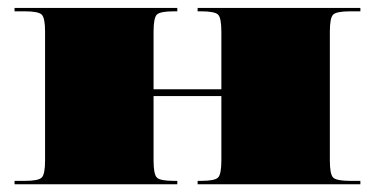

<svg xmlns="http://www.w3.org/2000/svg" viewBox="-20 -475 967 495"><path d="M17.5 -454.5H437.1V-445.8H428.3Q392.9 -445.8 384.4 -437.3Q375.9 -428.8 375.9 -393.4V-244.8H550.7V-393.4Q550.7 -428.8 542.2 -437.3Q533.7 -445.8 498.3 -445.8H489.5V-454.5H909.1V-445.8H882.9Q847.5 -445.8 838.9 -437.3Q830.4 -428.8 830.4 -393.4V-61.2Q830.4 -25.8 838.9 -17.3Q847.5 -8.7 882.9 -8.7H909.1V0H489.5V-8.7H498.3Q533.7 -8.7 542.2 -17.3Q550.7 -25.8 550.7 -61.2V-227.3H375.9V-61.2Q375.9 -25.8 384.4 -17.3Q392.9 -8.7 428.3 -8.7H437.1V0H17.5V-8.7H43.7Q79.1 -8.7 87.6 -17.3Q96.2 -25.8 96.2 -61.2V-393.4Q96.2 -428.8 87.6 -437.3Q79.1 -445.8 43.7 -445.8H17.5Z"/></svg>

Font: FoglihtenBlackPcs
Style: BlackPcs
Weight: 900
Version: Version 0.75